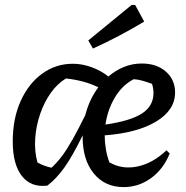

<svg xmlns="http://www.w3.org/2000/svg" viewBox="-20 -753 759 783"><path d="M173 4Q106 12 69 -35.5Q32 -83 32 -176Q32 -270 64.5 -341.5Q97 -413 152.5 -453Q208 -493 277 -493Q315 -493 353.5 -479Q392 -465 422 -441Q451 -466 485.5 -480Q520 -494 558 -494Q619 -494 656.5 -461Q694 -428 694 -376Q694 -304 617 -257.5Q540 -211 407 -201Q407 -175 411.5 -146.5Q416 -118 426 -91Q478 -61 540.5 -74Q603 -87 659 -140L672 -127Q647 -64 596.5 -27Q546 10 484 10Q408 10 362.5 -45.5Q317 -101 317 -195Q317 -198 317 -201Q275 -115 242 -69Q209 -23 173 4ZM133 -90Q161 -75 190 -69Q212 -89 232 -115.5Q252 -142 275 -182.5Q298 -223 328 -284Q344 -347 381 -397Q324 -425 249 -433Q214 -412 187 -374Q160 -336 143.5 -287.5Q127 -239 123.5 -187.5Q120 -136 133 -90ZM525 -430Q478 -405 448.5 -355.5Q419 -306 410 -245Q513 -260 559.5 -290.5Q606 -321 606 -374Q606 -392 600 -411Q578 -419 560.5 -424Q543 -429 525 -430ZM359 -555 340 -588 517 -733H531L568 -665Q467 -604 359 -555Z"/></svg>

Font: Piazzolla Medium
Style: Italic
Weight: 500
Italic angle: -11.3°
Designer: Juan Pablo del Peral
Foundry: Huerta Tipografica
Version: Version 1.330